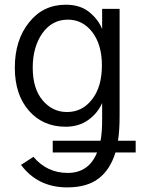

<svg xmlns="http://www.w3.org/2000/svg" viewBox="-20 -563 614 816"><path d="M43 -275.4Q43 -392.6 103.5 -467.8Q163.1 -543 259.8 -543Q320.3 -543 359.4 -511.7Q398.4 -479.5 414.1 -439.5Q414.1 -467.8 414.1 -525.4Q432.6 -525.4 488.3 -525.4Q488.3 -412.1 488.3 -71.3Q488.3 -5.9 481.4 35.2Q506.8 35.2 556.6 35.2Q556.6 47.9 556.6 85Q535.2 85 470.7 85Q448.2 158.2 399.4 195.3Q350.6 233.4 265.6 233.4Q140.6 233.4 69.3 137.7Q86.9 126 122.1 103.5Q179.7 171.9 267.6 171.9Q357.4 171.9 392.6 85Q330.1 85 204.1 85Q204.1 72.3 204.1 35.2Q254.9 35.2 407.2 35.2Q414.1 1 414.1 -55.7Q414.1 -79.1 414.1 -125Q394.5 -81.1 354.5 -52.7Q314.5 -24.4 258.8 -24.4Q163.1 -24.4 103.5 -91.8Q43 -160.2 43 -275.4ZM119.1 -275.4Q119.1 -186.5 161.1 -136.7Q203.1 -86.9 264.6 -86.9Q330.1 -86.9 371.1 -140.6Q413.1 -193.4 413.1 -285.2Q413.1 -373 372.1 -426.8Q331.1 -479.5 268.6 -479.5Q201.2 -479.5 160.2 -421.9Q119.1 -363.3 119.1 -275.4Z"/></svg>

Font: Gothic A1
Style: Regular
Weight: 400
Designer: HanYang I&C Co.,Ltd.
Version: Version 2.50